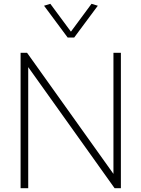

<svg xmlns="http://www.w3.org/2000/svg" viewBox="-20 -987 742 1007"><path d="M575 -710H614V0H581L128 -635V0H88V-710H122L575 -75ZM335 -790 211 -957 244 -967 352 -821 460 -967 493 -957 369 -790Z"/></svg>

Font: Livvic ExtraLight
Style: Regular
Weight: 275
Designer: Jacques Le Bailly, Baron von Fonthausen
Version: Version 1.001; ttfautohint (v1.8.2)